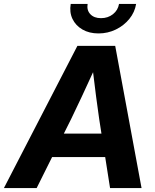

<svg xmlns="http://www.w3.org/2000/svg" viewBox="-58 -962 791 982"><path d="M-38.1 0 337.9 -727.5H531.2L666 0H504.9L480 -158.7H208.5L129.4 0ZM268.6 -278.8H460.9L449.2 -354Q441.4 -409.7 433.6 -467.3Q425.8 -524.9 418 -592.8Q387.2 -524.9 360.1 -467.3Q333 -409.7 306.2 -354ZM445.8 -791Q398.4 -791 363.8 -811Q329.1 -831.1 312.7 -865.2Q296.4 -899.4 303.7 -941.9H390.1Q384.8 -909.7 404.1 -889.4Q423.3 -869.1 458.5 -869.1Q494.1 -869.1 519.8 -889.4Q545.4 -909.7 550.8 -941.9H638.2Q631.3 -899.4 603.5 -865.2Q575.7 -831.1 534.4 -811Q493.2 -791 445.8 -791Z"/></svg>

Font: Inter Display
Style: Bold Italic
Weight: 700
Italic angle: -9.39999°
Designer: Rasmus Andersson
Foundry: rsms
Version: Version 4.000;git-a52131595